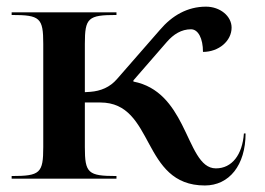

<svg xmlns="http://www.w3.org/2000/svg" viewBox="-20 -537 795 577"><path d="M15 0H330V-8C244.5 -8 235 -16.7 235 -95V-229H281.4C364 -229 394.4 -166.6 428.2 -104.3C462 -42 499.3 20.4 595.6 20.4C668.8 20.4 718 -40.6 718 -136H713C708.4 -72.1 677.2 -31 628.8 -31C580.1 -31 560.3 -97.2 526.5 -163.3C497.4 -220.2 458 -277.1 380.9 -291.9V-295.4L481.4 -411C501.3 -433.9 525.1 -449 554 -449C575.6 -449 590 -421.6 590 -381C637.5 -381 676 -413.9 676 -454C676 -488.6 641.5 -517 599 -517C543.6 -517 497.4 -490.6 460.4 -447L331.2 -299C310.4 -275.1 283.2 -263.4 251 -261L235 -260V-405C235 -483.3 244.5 -492 330 -492V-500H15V-492C100.5 -492 110 -483.3 110 -405V-95C110 -16.7 100.5 -8 15 -8Z"/></svg>

Font: Prida01
Style: Black
Weight: 900
Designer: gluk
Foundry: gluk
Version: Version 00.072